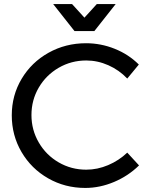

<svg xmlns="http://www.w3.org/2000/svg" viewBox="-20 -919 739 946"><path d="M405 -621Q331 -621 269 -585Q207 -549 171 -487.5Q135 -426 135 -352Q135 -279 171 -217Q207 -155 269 -119Q331 -83 405 -83Q460 -83 513 -105.5Q566 -128 607 -167L665 -104Q612 -52 542 -22.5Q472 7 400 7Q300 7 217 -40.5Q134 -88 86 -170Q38 -252 38 -351Q38 -449 86.5 -530.5Q135 -612 219 -659Q303 -706 404 -706Q477 -706 545.5 -678.5Q614 -651 664 -601L607 -532Q567 -574 514 -597.5Q461 -621 405 -621ZM457 -899H550L445 -766H347L242 -899H335L396 -832Z"/></svg>

Font: Montserrat
Style: Regular
Weight: 400
Designer: Julieta Ulanovsky
Foundry: Julieta Ulanovsky
Version: Version 6.001